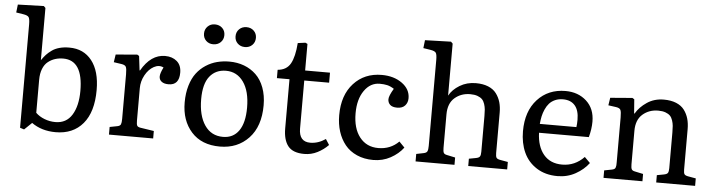

<svg xmlns="http://www.w3.org/2000/svg" viewBox="-47 -977 4471 1202"><g transform="rotate(5 2188.0 -376.0)"><path d="M129.9 14.2 104 5.9V-644Q104 -677.7 96.9 -688.7Q89.8 -699.7 61 -704.1L17.1 -710.9L22.9 -761.2L186 -766.1L196.8 -754.9V-426.8Q211.4 -447.8 224.6 -462.2Q237.8 -476.6 258.1 -491.2Q278.3 -505.9 305.9 -513.4Q333.5 -521 368.2 -521Q458 -521 509.5 -455.3Q561 -389.6 561 -271Q561 -132.8 499 -59.3Q437 14.2 328.1 14.2Q239.3 14.2 176.8 -30.8ZM320.8 -48.8Q389.6 -48.8 424.8 -105.7Q460 -162.6 460 -256.8Q460 -449.2 335.9 -449.2Q308.6 -449.2 284.9 -441.7Q261.2 -434.1 240.7 -418Q220.2 -401.9 208.5 -372.6Q196.8 -343.3 196.8 -303.2V-96.2Q219.2 -74.2 252.2 -61.5Q285.2 -48.8 320.8 -48.8Z M662.1 0V-47.9L710 -57.1Q727.1 -60.5 731.4 -70.8Q735.8 -81.1 735.8 -105V-384.8Q735.8 -419.9 730.2 -431.6Q724.6 -443.4 702.1 -446.8L652.8 -454.1L660.2 -502.9L794.9 -514.2L807.1 -506.8L817.9 -417H820.8Q880.4 -521 969.7 -521Q1015.1 -521 1043.9 -496.3Q1072.8 -471.7 1072.8 -424.8Q1072.8 -346.2 1005.9 -346.2Q977.5 -346.2 962.2 -358.2Q946.8 -370.1 946.8 -390.1Q946.8 -410.6 965.8 -448.2Q937 -462.9 904.5 -445.3Q872.1 -427.7 850.6 -388.7Q829.1 -349.6 829.1 -306.2V-103Q829.1 -80.1 833.3 -71.5Q837.4 -63 854 -60.1L939.9 -46.9V0Z M1262.7 -620.1Q1235.4 -620.1 1217.5 -637.7Q1199.7 -655.3 1199.7 -682.1Q1199.7 -709 1217.8 -727.1Q1235.8 -745.1 1262.7 -745.1Q1291 -745.1 1309.3 -727.8Q1327.6 -710.4 1327.6 -683.1Q1327.6 -655.8 1309.3 -637.9Q1291 -620.1 1262.7 -620.1ZM1397.9 -682.1Q1397.9 -709.5 1416 -727.3Q1434.1 -745.1 1461.9 -745.1Q1489.7 -745.1 1507.8 -727.5Q1525.9 -710 1525.9 -683.1Q1525.9 -655.8 1507.8 -637.9Q1489.7 -620.1 1461.9 -620.1Q1434.1 -620.1 1416 -637.7Q1397.9 -655.3 1397.9 -682.1ZM1359.9 14.2Q1244.6 14.2 1180.7 -57.1Q1116.7 -128.4 1116.7 -242.2Q1116.7 -300.8 1130.9 -348.1Q1145 -395.5 1169.2 -427.2Q1193.4 -459 1226.6 -480.5Q1259.8 -502 1296.6 -511.5Q1333.5 -521 1374 -521Q1423.8 -521 1466.6 -504.9Q1509.3 -488.8 1541.7 -457.8Q1574.2 -426.8 1592.5 -377.7Q1610.8 -328.6 1610.8 -267.1Q1610.8 -134.3 1540.8 -60.1Q1470.7 14.2 1359.9 14.2ZM1374 -47.9Q1438.5 -47.9 1473.6 -97.9Q1508.8 -147.9 1508.8 -243.2Q1508.8 -346.2 1467.8 -404.1Q1426.8 -461.9 1357.9 -461.9Q1293 -461.9 1255.4 -415Q1217.8 -368.2 1217.8 -272Q1217.8 -168.5 1258.8 -108.2Q1299.8 -47.9 1374 -47.9Z M1890.6 14.2Q1818.4 14.2 1788.1 -24.2Q1757.8 -62.5 1757.8 -134.8V-443.8H1678.7V-496.1Q1734.4 -500.5 1758.8 -543.7Q1783.2 -586.9 1789.6 -673.8L1837.4 -680.2L1850.6 -673.8V-506.8H2006.8V-443.8H1850.6V-142.1Q1850.6 -59.1 1921.4 -59.1Q1971.2 -59.1 2017.6 -90.8L2040.5 -55.2Q2011.2 -24.9 1972.7 -5.4Q1934.1 14.2 1890.6 14.2Z M2323.7 14.2Q2266.1 14.2 2220.5 -6.1Q2174.8 -26.4 2146 -62Q2117.2 -97.7 2102.3 -144.5Q2087.4 -191.4 2087.4 -247.1Q2087.4 -373 2155.3 -447Q2223.1 -521 2331.5 -521Q2407.7 -521 2459.2 -483.9Q2510.7 -446.8 2510.7 -390.1Q2510.7 -362.3 2493.9 -343.8Q2477.1 -325.2 2444.3 -325.2Q2414.1 -325.2 2399.9 -338.6Q2385.7 -352.1 2385.7 -373Q2385.7 -394.5 2413.6 -440.9Q2390.6 -455.6 2370.4 -460.2Q2350.1 -464.8 2323.7 -464.8Q2264.6 -464.8 2226.6 -410.4Q2188.5 -356 2188.5 -268.1Q2188.5 -172.4 2231.7 -117.7Q2274.9 -63 2348.6 -63Q2425.3 -63 2477.5 -115.2L2511.7 -80.1Q2481.4 -39.6 2432.1 -12.7Q2382.8 14.2 2323.7 14.2Z M2588.9 0V-46.9L2634.8 -56.2Q2652.8 -59.6 2657.7 -70.1Q2662.6 -80.6 2662.6 -104V-644Q2662.6 -677.7 2655.5 -688.7Q2648.4 -699.7 2619.6 -704.1L2575.7 -710.9L2581.5 -761.2L2744.6 -766.1L2755.9 -754.9V-428.2Q2776.9 -466.8 2821.5 -493.9Q2866.2 -521 2922.9 -521Q2967.8 -521 3000.5 -507.6Q3033.2 -494.1 3051.5 -469.7Q3069.8 -445.3 3078.4 -415.8Q3086.9 -386.2 3086.9 -350.1V-96.2Q3086.9 -74.7 3092.3 -66.7Q3097.7 -58.6 3117.7 -55.2L3164.6 -46.9V0H2919.9V-45.9L2963.9 -54.2Q2982.4 -57.6 2988 -66.2Q2993.7 -74.7 2993.7 -96.2V-320.8Q2993.7 -345.2 2992.2 -361.8Q2990.7 -378.4 2984.9 -396.2Q2979 -414.1 2968.5 -424.8Q2958 -435.5 2939.2 -442.4Q2920.4 -449.2 2893.6 -449.2Q2836.4 -449.2 2796.1 -414.3Q2755.9 -379.4 2755.9 -310.1V-100.1Q2755.9 -77.6 2760.5 -68.8Q2765.1 -60.1 2780.8 -57.1L2833.5 -45.9V0Z M3481.4 14.2Q3404.8 14.2 3349.9 -21Q3294.9 -56.2 3268.6 -114.5Q3242.2 -172.9 3242.2 -247.1Q3242.2 -373 3310.1 -447Q3377.9 -521 3486.3 -521Q3565.9 -521 3618.2 -473.4Q3670.4 -425.8 3670.4 -344.2Q3670.4 -297.9 3656.2 -246.1H3343.3Q3346.2 -159.7 3387.9 -109.9Q3429.7 -60.1 3504.4 -60.1Q3584.5 -60.1 3642.1 -120.1L3677.2 -85Q3646 -43 3594.7 -14.4Q3543.5 14.2 3481.4 14.2ZM3343.3 -301.8H3573.2Q3576.2 -321.3 3576.2 -348.1Q3576.2 -407.2 3550 -437.5Q3523.9 -467.8 3475.1 -467.8Q3447.3 -467.8 3425.3 -458Q3403.3 -448.2 3389.2 -432.4Q3375 -416.5 3365 -394Q3355 -371.6 3350.3 -349.6Q3345.7 -327.6 3343.3 -301.8Z M3770 0V-46.9L3817.9 -56.2Q3827.1 -58.1 3832.8 -61.5Q3838.4 -64.9 3840.6 -72Q3842.8 -79.1 3843.3 -85Q3843.8 -90.8 3843.8 -104V-386.2Q3843.8 -421.4 3838.1 -433.1Q3832.5 -444.8 3810.1 -448.2L3760.7 -455.1L3768.1 -502.9L3906.7 -514.2L3918.9 -506.8L3925.8 -418H3928.7Q3952.6 -459.5 3998.3 -490.2Q4043.9 -521 4104 -521Q4148.9 -521 4181.6 -507.6Q4214.4 -494.1 4232.7 -469.7Q4251 -445.3 4259.5 -415.8Q4268.1 -386.2 4268.1 -350.1V-96.2Q4268.1 -74.7 4273.4 -66.7Q4278.8 -58.6 4298.8 -55.2L4345.7 -46.9V0H4101.1V-45.9L4145 -54.2Q4163.6 -57.6 4169.2 -66.2Q4174.8 -74.7 4174.8 -96.2V-320.8Q4174.8 -345.2 4173.3 -361.8Q4171.9 -378.4 4166 -396.2Q4160.2 -414.1 4149.7 -424.8Q4139.2 -435.5 4120.4 -442.4Q4101.6 -449.2 4074.7 -449.2Q4017.6 -449.2 3977.3 -414.3Q3937 -379.4 3937 -310.1V-100.1Q3937 -77.6 3941.7 -68.8Q3946.3 -60.1 3961.9 -57.1L4014.6 -45.9V0Z"/></g></svg>

Font: Literata Book
Style: Regular
Weight: 400
Designer: Latin by Veronika Burian and Jose Scaglione. Greek by Irene Vlachou. Cyrillic by Vera Evstafieva
Foundry: TypeTogether
Version: Version 2.003;PS 002.003;hotconv 1.0.88;makeotf.lib2.5.64775